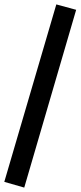

<svg xmlns="http://www.w3.org/2000/svg" viewBox="-36 -780 366 871"><path d="M74 71 -16.5 45 219.5 -760 309.5 -735.5Z"/></svg>

Font: Nunito Sans 12pt ExtraLight SemiCondensed
Style: Regular
Weight: 200
Width: 4
Version: Version 3.101;gftools[0.9.27]